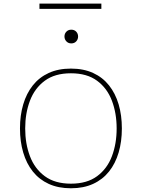

<svg xmlns="http://www.w3.org/2000/svg" viewBox="-20 -1034 783 1060"><path d="M539.6 -1014.2H197.8V-984.9H539.6ZM335.9 -832.5Q335.9 -816.9 346.4 -805.7Q356.9 -794.4 373.5 -794.4Q390.6 -794.4 400.9 -805.7Q411.1 -816.9 411.1 -832.5Q411.1 -848.1 400.9 -859.1Q390.6 -870.1 373.5 -870.1Q356.9 -870.1 346.4 -859.1Q335.9 -848.1 335.9 -832.5ZM371.6 -655.3Q301.8 -655.3 249 -631.1Q196.3 -606.9 161.1 -562.5Q126 -518.1 108.2 -457.8Q90.3 -397.5 90.3 -324.7Q90.3 -252.4 108.2 -191.9Q126 -131.3 161.1 -87.2Q196.3 -43 249 -18.8Q301.8 5.4 371.6 5.4Q441.4 5.4 494.1 -18.8Q546.9 -43 582 -87.2Q617.2 -131.3 635 -191.9Q652.8 -252.4 652.8 -324.7Q652.8 -397.5 635 -457.8Q617.2 -518.1 582 -562.5Q546.9 -606.9 494.1 -631.1Q441.4 -655.3 371.6 -655.3ZM371.6 -629.4Q460.4 -629.4 516.1 -588.1Q571.8 -546.9 597.9 -477.8Q624 -408.7 624 -324.7Q624 -240.7 597.9 -171.6Q571.8 -102.5 516.1 -61.3Q460.4 -20 371.6 -20Q283.2 -20 227.3 -61.3Q171.4 -102.5 145.3 -171.6Q119.1 -240.7 119.1 -324.7Q119.1 -408.7 145.3 -477.8Q171.4 -546.9 227.1 -588.1Q282.7 -629.4 371.6 -629.4Z"/></svg>

Font: Estedad VF
Style: Regular
Weight: 100
Designer: Amin Abedi
Version: Version 7.3